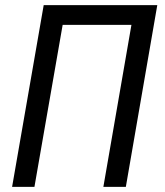

<svg xmlns="http://www.w3.org/2000/svg" viewBox="-20 -731 647 751"><path d="M384.3 0H472.2L595.2 -710.9H150.9L27.3 0H114.7L225.1 -633.8H494.1Z"/></svg>

Font: Roboto Condensed
Style: Italic
Weight: 400
Designer: Google
Version: Version 1.000;PS 001.000;hotconv 1.0.88;makeotf.lib2.5.64775